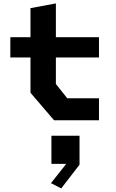

<svg xmlns="http://www.w3.org/2000/svg" viewBox="-20 -686 660 1096"><path d="M288.5 0.5H545V-125H364L299 -206.5V-358H545V-473.5H299V-666.5L154 -639.5V-473.5H39V-358H154V-156.5ZM273.5 249.5H358L271 359.5L329.5 389.5L434 254V89H273.5Z"/></svg>

Font: Monaspace Krypton
Style: Bold
Weight: 700
Designer: Riley Cran & the Lettermatic Team
Foundry: Lettermatic
Version: Version 1.200 (Monaspace Krypton)